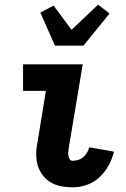

<svg xmlns="http://www.w3.org/2000/svg" viewBox="-20 -796 540 824"><path d="M292 8Q267 8 243 3.5Q219 -1 199 -12.5Q179 -24 164.5 -42.5Q150 -61 143 -83Q136 -105 135.5 -130Q135 -155 140 -180L177 -406H79V-520H335L275 -161Q274 -153 273 -144.5Q272 -136 273.5 -128Q275 -120 279 -113Q283 -106 292 -106Q303 -106 315 -109.5Q327 -113 337 -121.5Q347 -130 353.5 -141Q360 -152 363 -164L469 -145Q462 -115 446.5 -86.5Q431 -58 407 -35.5Q383 -13 352.5 -2.5Q322 8 292 8ZM216 -600 153 -742 210 -772 287 -668 401 -776 450 -738 338 -600Z"/></svg>

Font: Iosevka Curly Heavy
Style: Italic
Weight: 900
Italic angle: -9°
Monospace: yes
Designer: Belleve Invis
Foundry: Belleve Invis
Version: Version 22.1.2; ttfautohint (v1.8.4)